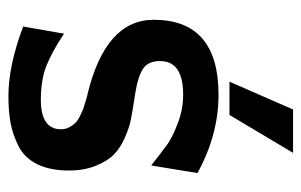

<svg xmlns="http://www.w3.org/2000/svg" viewBox="-150 -377 716 456"><g transform="rotate(-90 208.0 -149.0)"><path d="M25 -38 43 -148Q76 -122 92.5 -110Q109 -98 142.5 -85Q176 -72 211 -72Q291 -72 291 -127Q291 -155 273 -167Q255 -179 219 -185Q213 -186 190.5 -189.5Q168 -193 150.5 -196.5Q133 -200 109 -210.5Q85 -221 69.5 -236Q54 -251 42.5 -279Q31 -307 31 -343Q31 -388 46 -418.5Q61 -449 89 -463Q117 -477 144.5 -482Q172 -487 208 -487Q280 -487 373 -452L356 -355Q314 -383 280.5 -396.5Q247 -410 199 -410Q129 -410 129 -362Q129 -351 134 -342Q139 -333 144.5 -327.5Q150 -322 161.5 -316.5Q173 -311 178.5 -309Q184 -307 197.5 -303Q211 -299 213 -299Q389 -256 389 -142Q389 12 211 12Q116 12 25 -38ZM73 189 163 38H242L176 189Z"/></g></svg>

Font: Coval
Style: Bold
Weight: 700
Foundry: Context Ltd
Version: Version 001.000